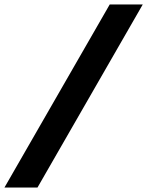

<svg xmlns="http://www.w3.org/2000/svg" viewBox="-71 -736 664 866"><path d="M-51 110H98L573 -716H424Z"/></svg>

Font: Uncut Sans
Style: Bold Italic
Weight: 700
Italic angle: -10°
Designer: Kasper Nordkvist
Foundry: Uncut Type
Version: Version 1.111;FEAKit 1.0